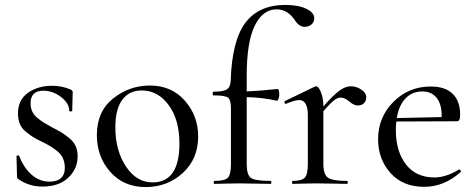

<svg xmlns="http://www.w3.org/2000/svg" viewBox="-20 -746 1928 779"><path d="M104 -327Q104 -309 110.5 -294.5Q117 -280 132 -267.5Q147 -255 158.5 -248Q170 -241 192 -229Q219 -215 230.5 -208Q242 -201 260.5 -186Q279 -171 287 -153Q295 -135 295 -112Q295 -61 257 -25Q219 11 152 11Q98 11 55 -19Q49 -22 49 -30L47 -112Q47 -115 52 -115.5Q57 -116 58 -113Q77 -64 109 -36.5Q141 -9 181 -9Q212 -9 228 -24Q244 -39 243 -69Q242 -89 235 -104.5Q228 -120 212.5 -132.5Q197 -145 185.5 -152Q174 -159 152 -170Q127 -182 115 -189.5Q103 -197 85.5 -211Q68 -225 60.5 -243.5Q53 -262 53 -286Q53 -341 93.5 -369.5Q134 -398 191 -398Q231 -398 266 -383Q275 -379 275 -372Q275 -362 274 -336.5Q273 -311 273 -296Q273 -294 267 -294Q261 -294 261 -296Q261 -327 227.5 -352.5Q194 -378 156 -378Q104 -378 104 -327Z M571 13Q482 13 427.5 -48.5Q373 -110 373 -198Q373 -294 439 -346.5Q505 -399 588 -399Q676 -399 730 -337.5Q784 -276 784 -193Q784 -101 721.5 -44Q659 13 571 13ZM599 -6Q708 -6 708 -164Q708 -260 664.5 -319.5Q621 -379 555 -379Q504 -379 476 -341Q448 -303 448 -230Q448 -135 491 -70.5Q534 -6 599 -6Z M1138 -726Q1190 -726 1222.5 -710.5Q1255 -695 1255 -672Q1255 -656 1243.5 -646.5Q1232 -637 1216 -637Q1193 -637 1175 -666Q1146 -708 1102 -708Q1046 -708 1013.5 -641.5Q981 -575 981 -439V-375Q1043 -378 1106 -385Q1113 -385 1113 -362Q1113 -356 1111.5 -350Q1110 -344 1107.5 -340.5Q1105 -337 1103 -337Q1051 -350 981 -352V-81Q981 -37 997.5 -24.5Q1014 -12 1078 -12Q1081 -12 1081 -6Q1081 0 1078 0Q1055 0 1012.5 -1Q970 -2 949 -2Q929 -2 895.5 -1Q862 0 850 0Q847 0 847 -6Q847 -12 850 -12Q892 -12 904.5 -25Q917 -38 917 -81V-306Q917 -341 905 -350Q893 -359 846 -359Q843 -359 843 -366.5Q843 -374 846 -374Q886 -374 900.5 -383.5Q915 -393 916 -418Q921 -581 975.5 -653.5Q1030 -726 1138 -726Z M1403 -396Q1426 -396 1446 -382.5Q1466 -369 1466 -351Q1466 -337 1457 -327.5Q1448 -318 1431 -318Q1416 -318 1397.5 -334Q1379 -350 1362 -350Q1350 -350 1336 -339.5Q1322 -329 1292 -295V-81Q1292 -39 1310 -25.5Q1328 -12 1388 -12Q1391 -12 1391 -6Q1391 0 1388 0Q1373 0 1329.5 -1Q1286 -2 1260 -2Q1241 -2 1209.5 -1Q1178 0 1167 0Q1165 0 1165 -6Q1165 -12 1167 -12Q1205 -12 1217 -25.5Q1229 -39 1229 -81V-277Q1229 -340 1194 -340Q1176 -340 1141 -325Q1138 -324 1136 -326.5Q1134 -329 1134 -332Q1134 -335 1136 -336L1256 -394Q1262 -396 1262 -396Q1268 -396 1274.5 -387Q1281 -378 1286.5 -358.5Q1292 -339 1292 -314Q1333 -361 1357.5 -378.5Q1382 -396 1403 -396Z M1842 -58Q1844 -60 1848 -55.5Q1852 -51 1849 -48Q1782 12 1701 12Q1614 12 1564 -44.5Q1514 -101 1514 -181Q1514 -270 1576 -332.5Q1638 -395 1728 -395Q1786 -395 1816.5 -365.5Q1847 -336 1847 -280Q1847 -254 1835 -254L1588 -253Q1586 -231 1586 -219Q1586 -132 1627 -79Q1668 -26 1743 -26Q1789 -26 1842 -58ZM1694 -375Q1652 -375 1625 -346.5Q1598 -318 1590 -267L1772 -271Q1773 -322 1752 -348.5Q1731 -375 1694 -375Z"/></svg>

Font: Cormorant Garamond Book
Style: Regular
Weight: 500
Designer: Christian Thalmann (Catharsis Fonts)
Version: Version 1.000;PS 002.000;hotconv 1.0.88;makeotf.lib2.5.64775